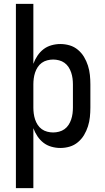

<svg xmlns="http://www.w3.org/2000/svg" viewBox="-20 -755 540 990"><path d="M62 215V-735H152V-426Q160 -448 173 -467.5Q186 -487 204 -501Q222 -515 245 -521.5Q268 -528 291 -528Q316 -528 339.5 -521Q363 -514 382 -498Q401 -482 413.5 -461Q426 -440 433.5 -416.5Q441 -393 443.5 -368.5Q446 -344 446 -320V-200Q446 -176 443.5 -151.5Q441 -127 433.5 -103.5Q426 -80 413.5 -59Q401 -38 382 -22Q363 -6 339.5 1Q316 8 291 8Q268 8 245 1.5Q222 -5 204 -19Q186 -33 173 -52.5Q160 -72 152 -94V215ZM254 -72Q269 -72 284.5 -76Q300 -80 312.5 -89Q325 -98 333.5 -111Q342 -124 347 -139Q352 -154 354 -169.5Q356 -185 356 -200V-320Q356 -335 354 -350.5Q352 -366 347 -381Q342 -396 333.5 -409Q325 -422 312.5 -431Q300 -440 284.5 -444Q269 -448 254 -448Q239 -448 223.5 -444Q208 -440 195.5 -431Q183 -422 174.5 -409Q166 -396 161 -381Q156 -366 154 -350.5Q152 -335 152 -320V-200Q152 -185 154 -169.5Q156 -154 161 -139Q166 -124 174.5 -111Q183 -98 195.5 -89Q208 -80 223.5 -76Q239 -72 254 -72Z"/></svg>

Font: Iosevka Term Curly Medium
Style: Regular
Weight: 500
Designer: Belleve Invis
Foundry: Belleve Invis
Version: Version 32.3.0